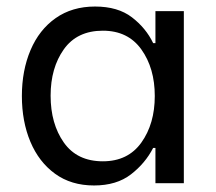

<svg xmlns="http://www.w3.org/2000/svg" viewBox="-20 -561 660 588"><path d="M47 -267Q47 -345 73.5 -407.5Q100 -470 150.5 -505.5Q201 -541 271 -541Q341 -541 384 -508Q427 -475 449 -429H456V-527H543V0H456V-108H449Q425 -61 381 -27Q337 7 268 7Q198 7 148.5 -29Q99 -65 73 -127Q47 -189 47 -267ZM454 -267Q454 -352 413 -409.5Q372 -467 295 -467Q216 -467 175.5 -410Q135 -353 135 -268Q135 -182 175.5 -124.5Q216 -67 295 -67Q372 -67 413 -124.5Q454 -182 454 -267Z"/></svg>

Font: Be Vietnam
Style: Regular
Weight: 400
Designer: Gabriel Lam
Foundry: TypeRant
Version: Version 4.000